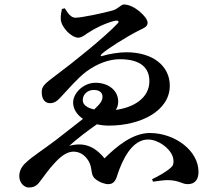

<svg xmlns="http://www.w3.org/2000/svg" viewBox="-20 -792 970 856"><path d="M109 44C138 44 150 28 159 16C179 -10 198 -38 219 -60C246 -91 275 -115 306 -116C335 -116 358 -102 375 -74C394 -42 382 -13 404 5C423 21 447 29 463 29C484 29 496 16 504 -14C525 -77 567 -170 640 -170C685 -170 737 -132 750 -94C757 -71 753 -54 744 -47C724 -27 687 -7 658 7L662 18C690 14 712 11 728 11C781 12 790 29 817 29C852 29 865 5 865 -26C865 -121 759 -199 648 -199C572 -199 500 -140 446 -86C399 -143 352 -158 289 -142C327 -176 368 -207 412 -238C429 -234 446 -232 466 -232C606 -232 737 -297 737 -410C737 -497 663 -559 543 -559C513 -559 466 -552 438 -543C429 -539 426 -543 433 -551C458 -574 543 -628 605 -659C624 -668 638 -674 638 -691C638 -716 578 -772 533 -772C518 -772 509 -753 481 -745C442 -734 344 -713 316 -713C297 -713 283 -732 269 -755L256 -752C253 -739 250 -722 251 -705C254 -669 299 -624 329 -624C348 -624 367 -644 380 -650C415 -673 472 -697 498 -700C509 -701 512 -695 504 -687C447 -626 294 -504 238 -463C178 -418 166 -408 166 -381C166 -347 183 -332 203 -332C220 -332 234 -340 249 -357C288 -398 325 -443 365 -473C414 -509 467 -528 514 -528C609 -528 646 -488 646 -430C646 -357 579 -313 496 -302C503 -312 507 -324 507 -340C506 -392 460 -423 406 -423C352 -423 306 -377 306 -335C306 -307 322 -281 350 -262L231 -169C177 -128 123 -93 100 -71C75 -50 66 -29 66 -6C66 22 87 44 109 44ZM400 -304C365 -312 349 -326 349 -346C349 -370 369 -391 398 -391C426 -391 437 -377 437 -361C437 -344 429 -331 400 -304Z"/></svg>

Font: GenRyuMin2 TW B
Style: Regular
Weight: 700
Version: Version 2.100;PS 2.1;hotconv 16.6.51;makeotf.lib2.5.65220 DE